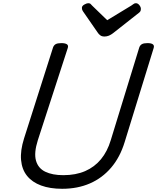

<svg xmlns="http://www.w3.org/2000/svg" viewBox="-20 -1159 980 1198"><path d="M368 19Q292 19 236.5 -1.5Q181 -22 149 -61.5Q117 -101 111.5 -160Q106 -219 130 -295L311 -863Q316 -877 327.5 -883.5Q339 -890 363 -890Q386 -890 397 -883Q408 -876 403 -860L216 -284Q191 -205 204.5 -157Q218 -109 262.5 -87.5Q307 -66 375 -66Q453 -66 511.5 -91.5Q570 -117 610 -165.5Q650 -214 671 -284L849 -863Q854 -877 865.5 -883.5Q877 -890 900 -890Q948 -890 939 -860L758 -273Q729 -178 673.5 -113Q618 -48 541 -14.5Q464 19 368 19ZM828 -1139Q840 -1139 849.5 -1127Q859 -1115 859 -1104Q859 -1094 856 -1089Q853 -1084 848 -1080L688 -954Q673 -942 659.5 -936.5Q646 -931 630 -931Q617 -931 606.5 -938Q596 -945 588 -958L498 -1088Q493 -1096 492 -1101Q491 -1106 491 -1110Q491 -1122 506 -1130.5Q521 -1139 530 -1139Q541 -1139 545.5 -1134Q550 -1129 556 -1123L649 -1033L799 -1124Q806 -1128 812.5 -1133.5Q819 -1139 828 -1139Z"/></svg>

Font: Playwrite DK Uloopet
Style: Regular
Weight: 400
Designer: Veronika Burian, José Scaglione
Foundry: TypeTogether
Version: Version 1.002